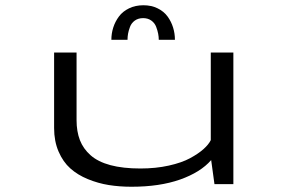

<svg xmlns="http://www.w3.org/2000/svg" viewBox="-20 -701 1090 731"><path d="M404 -549.5Q404 -573.5 411.2 -596.2Q418.5 -619 432.8 -638.2Q447 -657.5 471.2 -669.2Q495.5 -681 526 -681Q556.5 -681 580.2 -669.2Q604 -657.5 618 -638.2Q632 -619 639 -596.2Q646 -573.5 646 -549.5H584.5Q584.5 -560.5 582.2 -572.5Q580 -584.5 574.5 -599Q569 -613.5 556 -622.8Q543 -632 525 -632Q506.5 -632 493.5 -622.8Q480.5 -613.5 475 -598.8Q469.5 -584 467.5 -572.5Q465.5 -561 465.5 -549.5ZM480.5 10Q435 10 394.2 3.5Q353.5 -3 314.5 -19Q275.5 -35 247.8 -59.8Q220 -84.5 203 -124Q186 -163.5 186 -213.5V-501H271.5V-243.5Q271.5 -200.5 284.2 -167.5Q297 -134.5 325 -109.8Q353 -85 400.5 -72.2Q448 -59.5 514.5 -59.5Q573 -59.5 622.5 -70.5Q672 -81.5 703.8 -98.8Q735.5 -116 755 -133.5Q774.5 -151 782.5 -167.5V-501H868.5V0H796.5L784 -91.5Q743.5 -45 665.8 -17.5Q588 10 480.5 10Z"/></svg>

Font: League Mono Extended Light
Style: Regular
Weight: 300
Width: 9
Designer: Tyler Finck
Foundry: The League of Moveable Type / Tyler Finck
Version: Version 2.210